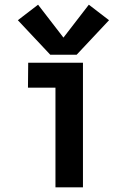

<svg xmlns="http://www.w3.org/2000/svg" viewBox="-20 -797 540 817"><path d="M194 -564 56 -711 142 -777 250 -637 358 -777 444 -711 306 -564ZM216 0V-424H99L100 -530H333V0Z"/></svg>

Font: Iosevka SS01
Style: Bold
Weight: 700
Monospace: yes
Designer: Belleve Invis
Foundry: Belleve Invis
Version: 2.3.3; ttfautohint (v1.8.3)